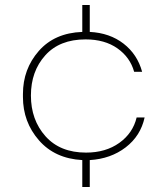

<svg xmlns="http://www.w3.org/2000/svg" viewBox="-20 -750 656 770"><path d="M310 0V-108Q200 -114 136 -187.5Q72 -261 72 -361V-373Q72 -473 135.5 -545.5Q199 -618 310 -622V-730H340V-622Q420 -618 475.5 -575Q531 -532 550 -462H518Q502 -520 451 -556Q400 -592 323 -592Q219 -592 161.5 -528Q104 -464 104 -367Q104 -269 162.5 -203.5Q221 -138 325 -138Q404 -138 458.5 -177Q513 -216 528 -279H560Q544 -205 484 -159Q424 -113 340 -108V0Z"/></svg>

Font: Sora Thin
Style: Regular
Weight: 32
Designer: Jonathan Barnbrook, Julián Moncada
Foundry: Barnbrook Fonts
Version: Version 2.000